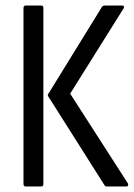

<svg xmlns="http://www.w3.org/2000/svg" viewBox="-20 -675 485 695"><path d="M367 0Q360 0 358 -5L156 -324Q150 -331 156 -337L349 -650Q353 -655 359 -655H422Q427 -655 428.5 -652Q430 -649 427 -644L234 -336L443 -11Q445 -7 443.5 -3.5Q442 0 437 0ZM73 0Q65 0 65 -9V-646Q65 -655 73 -655H129Q137 -655 137 -646V-9Q137 0 129 0Z"/></svg>

Font: Sofia Sans Condensed
Style: Regular
Weight: 400
Designer: Botio Nikoltchev, Ani Petrova
Foundry: lettersoup
Version: Version 4.100